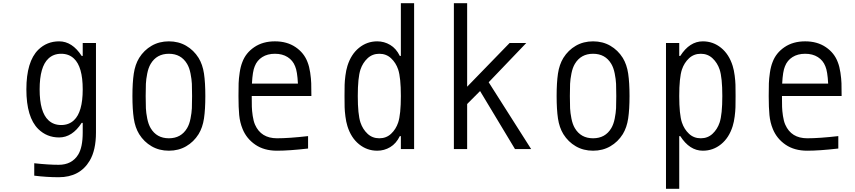

<svg xmlns="http://www.w3.org/2000/svg" viewBox="-20 -937 5373 1207"><path d="M284.5 -181Q316.4 -151 364.6 -151Q412.8 -151 444.7 -181Q500 -232.4 500 -375Q500 -517.6 444.7 -569Q412.8 -599 364.6 -599Q316.4 -599 284.5 -569Q229.2 -517.6 229.2 -375Q229.2 -232.4 284.5 -181ZM500 -164.7H493.5Q434.2 -72.9 351.6 -72.9Q274.7 -72.9 220.7 -125.7Q145.8 -199.9 145.8 -375Q145.8 -550.1 220.7 -624.3Q274.7 -677.1 351.6 -677.1Q434.2 -677.1 493.5 -585.3H500V-666.7H583.3V-104.2Q583.3 7.2 543.6 73.6Q481.8 177.1 349 177.1Q273.4 177.1 195.3 167.3V89.2Q283.2 99 349 99Q431.6 99 471.4 35.2Q500 -11.1 500 -104.2Z M1228.5 -572.9Q1253.9 -531.2 1262.4 -474.3Q1270.8 -417.3 1270.8 -333.3Q1270.8 -249.3 1262.4 -192.4Q1253.9 -135.4 1228.5 -93.8Q1197.9 -44.9 1150.1 -17.3Q1102.2 10.4 1041.7 10.4Q981.1 10.4 933.3 -17.3Q885.4 -44.9 854.8 -93.8Q829.4 -135.4 821 -192.4Q812.5 -249.3 812.5 -333.3Q812.5 -417.3 821 -474.3Q829.4 -531.2 854.8 -572.9Q885.4 -621.7 933.3 -649.4Q981.1 -677.1 1041.7 -677.1Q1102.2 -677.1 1150.1 -649.4Q1197.9 -621.7 1228.5 -572.9ZM927.1 -535.2Q912.8 -511.1 905.6 -474.9Q898.4 -438.8 897.1 -410.2Q895.8 -381.5 895.8 -333.3Q895.8 -285.2 897.1 -256.5Q898.4 -227.9 905.6 -191.7Q912.8 -155.6 927.1 -131.5Q964.8 -67.7 1041.7 -67.7Q1118.5 -67.7 1156.2 -131.5Q1170.6 -155.6 1177.7 -191.7Q1184.9 -227.9 1186.2 -256.5Q1187.5 -285.2 1187.5 -333.3Q1187.5 -381.5 1186.2 -410.2Q1184.9 -438.8 1177.7 -474.9Q1170.6 -511.1 1156.2 -535.2Q1118.5 -599 1041.7 -599Q964.8 -599 927.1 -535.2Z M1581.4 -520.2Q1567.7 -488.9 1563.8 -411.5H1852.9Q1849 -488.9 1835.3 -520.2Q1821 -557.3 1788.1 -578.1Q1755.2 -599 1708.3 -599Q1661.5 -599 1628.6 -578.1Q1595.7 -557.3 1581.4 -520.2ZM1913.4 -546.2Q1924.5 -518.2 1930 -480.5Q1935.5 -442.7 1936.5 -413.7Q1937.5 -384.8 1937.5 -333.3H1562.5Q1562.5 -289.1 1563.2 -265.3Q1563.8 -241.5 1568.7 -208.3Q1573.6 -175.1 1583.3 -153Q1621.1 -67.7 1721.4 -67.7Q1796.9 -67.7 1916.7 -81.4V-3.3Q1798.2 10.4 1721.4 10.4Q1640.6 10.4 1585.3 -27.3Q1529.9 -65.1 1505.2 -125.7Q1488.3 -166.7 1483.7 -213.5Q1479.2 -260.4 1479.2 -333.3Q1479.2 -384.8 1480.1 -413.7Q1481.1 -442.7 1486.7 -480.5Q1492.2 -518.2 1503.3 -546.2Q1524.7 -604.2 1578.5 -640.6Q1632.2 -677.1 1708.3 -677.1Q1784.5 -677.1 1838.2 -640.6Q1891.9 -604.2 1913.4 -546.2Z M2351.6 -677.1Q2395.2 -677.1 2432.9 -654.6Q2470.7 -632.2 2493.5 -585.3H2500V-916.7H2583.3V0H2500V-81.4H2493.5Q2470.7 -34.5 2432.9 -12Q2395.2 10.4 2351.6 10.4Q2287.1 10.4 2237 -30.3Q2186.8 -71 2164.1 -143.9Q2155.6 -171.2 2151.4 -205.1Q2147.1 -238.9 2146.5 -262.7Q2145.8 -286.5 2145.8 -333.3Q2145.8 -380.2 2146.5 -404Q2147.1 -427.7 2151.4 -461.6Q2155.6 -495.4 2164.1 -522.8Q2186.8 -595.7 2237 -636.4Q2287.1 -677.1 2351.6 -677.1ZM2246.1 -500Q2229.2 -448.6 2229.2 -333.3Q2229.2 -218.1 2246.1 -166.7Q2260.4 -124.3 2290.7 -96Q2321 -67.7 2364.6 -67.7Q2408.2 -67.7 2438.5 -96Q2468.8 -124.3 2483.1 -166.7Q2500 -218.1 2500 -333.3Q2500 -448.6 2483.1 -500Q2468.8 -542.3 2438.5 -570.6Q2408.2 -599 2364.6 -599Q2321 -599 2290.7 -570.6Q2260.4 -542.3 2246.1 -500Z M2916.7 0H2833.3V-916.7H2916.7V-391.9L3183.6 -666.7H3288.4L3052.1 -419.9L3319 0H3217.4L2998 -364.6L2916.7 -283.2Z M3895.2 -572.9Q3920.6 -531.2 3929 -474.3Q3937.5 -417.3 3937.5 -333.3Q3937.5 -249.3 3929 -192.4Q3920.6 -135.4 3895.2 -93.8Q3864.6 -44.9 3816.7 -17.3Q3768.9 10.4 3708.3 10.4Q3647.8 10.4 3599.9 -17.3Q3552.1 -44.9 3521.5 -93.8Q3496.1 -135.4 3487.6 -192.4Q3479.2 -249.3 3479.2 -333.3Q3479.2 -417.3 3487.6 -474.3Q3496.1 -531.2 3521.5 -572.9Q3552.1 -621.7 3599.9 -649.4Q3647.8 -677.1 3708.3 -677.1Q3768.9 -677.1 3816.7 -649.4Q3864.6 -621.7 3895.2 -572.9ZM3593.7 -535.2Q3579.4 -511.1 3572.3 -474.9Q3565.1 -438.8 3563.8 -410.2Q3562.5 -381.5 3562.5 -333.3Q3562.5 -285.2 3563.8 -256.5Q3565.1 -227.9 3572.3 -191.7Q3579.4 -155.6 3593.7 -131.5Q3631.5 -67.7 3708.3 -67.7Q3785.2 -67.7 3822.9 -131.5Q3837.2 -155.6 3844.4 -191.7Q3851.6 -227.9 3852.9 -256.5Q3854.2 -285.2 3854.2 -333.3Q3854.2 -381.5 3852.9 -410.2Q3851.6 -438.8 3844.4 -474.9Q3837.2 -511.1 3822.9 -535.2Q3785.2 -599 3708.3 -599Q3631.5 -599 3593.7 -535.2Z M4398.4 10.4Q4315.1 10.4 4256.5 -81.4H4250V250H4166.7V-666.7H4250V-585.3H4256.5Q4315.1 -677.1 4398.4 -677.1Q4462.9 -677.1 4513 -636.4Q4563.2 -595.7 4585.9 -522.8Q4594.4 -495.4 4598.6 -461.6Q4602.9 -427.7 4603.5 -404Q4604.2 -380.2 4604.2 -333.3Q4604.2 -286.5 4603.5 -262.7Q4602.9 -238.9 4598.6 -205.1Q4594.4 -171.2 4585.9 -143.9Q4563.2 -71 4513 -30.3Q4462.9 10.4 4398.4 10.4ZM4503.9 -166.7Q4520.8 -218.1 4520.8 -333.3Q4520.8 -448.6 4503.9 -500Q4489.6 -542.3 4459.3 -570.6Q4429 -599 4385.4 -599Q4341.8 -599 4311.5 -570.6Q4281.2 -542.3 4266.9 -500Q4250 -448.6 4250 -333.3Q4250 -218.1 4266.9 -166.7Q4281.2 -124.3 4311.5 -96Q4341.8 -67.7 4385.4 -67.7Q4429 -67.7 4459.3 -96Q4489.6 -124.3 4503.9 -166.7Z M4914.7 -520.2Q4901 -488.9 4897.1 -411.5H5186.2Q5182.3 -488.9 5168.6 -520.2Q5154.3 -557.3 5121.4 -578.1Q5088.5 -599 5041.7 -599Q4994.8 -599 4961.9 -578.1Q4929 -557.3 4914.7 -520.2ZM5246.7 -546.2Q5257.8 -518.2 5263.3 -480.5Q5268.9 -442.7 5269.9 -413.7Q5270.8 -384.8 5270.8 -333.3H4895.8Q4895.8 -289.1 4896.5 -265.3Q4897.1 -241.5 4902 -208.3Q4906.9 -175.1 4916.7 -153Q4954.4 -67.7 5054.7 -67.7Q5130.2 -67.7 5250 -81.4V-3.3Q5131.5 10.4 5054.7 10.4Q4974 10.4 4918.6 -27.3Q4863.3 -65.1 4838.5 -125.7Q4821.6 -166.7 4817.1 -213.5Q4812.5 -260.4 4812.5 -333.3Q4812.5 -384.8 4813.5 -413.7Q4814.5 -442.7 4820 -480.5Q4825.5 -518.2 4836.6 -546.2Q4858.1 -604.2 4911.8 -640.6Q4965.5 -677.1 5041.7 -677.1Q5117.8 -677.1 5171.5 -640.6Q5225.3 -604.2 5246.7 -546.2Z"/></svg>

Font: TypoPRO Monoid
Style: Regular
Weight: 400
Width: 4
Monospace: yes
Designer: Andreas Larsen (@larsenwork)
Version: Version 0.61